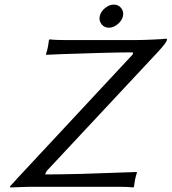

<svg xmlns="http://www.w3.org/2000/svg" viewBox="-20 -821 754 844"><path d="M426.3 -714.6Q414.1 -730 418.5 -750Q422.9 -770 441.7 -785.4Q460.4 -800.8 480.5 -800.8Q500.5 -800.8 512.7 -785.4Q524.9 -770 520.5 -750Q516.1 -730 497.3 -714.6Q478.5 -699.2 458.5 -699.2Q438.5 -699.2 426.3 -714.6ZM178.7 -54.2Q236.8 -54.2 337.4 -56.6Q373.5 -57.6 509.3 -62.5L580.6 -64.9L582 -62Q577.6 -50.3 573.2 -28.8Q571.8 -22 568.8 0L566.4 2.9Q543 0 496.1 0H112.8L25.4 2.9L23.4 -1Q31.2 -8.8 42.7 -22Q54.2 -35.2 57.1 -38.1L561 -579.1Q564 -582.5 564.7 -585.2Q565.4 -587.9 564.2 -589.4Q563 -590.8 560.5 -590.8Q505.9 -590.8 411.4 -588.1Q316.9 -585.4 250 -583L183.1 -580.1L182.1 -583Q186.5 -594.7 190.9 -616.2Q192.4 -623 195.3 -645L197.8 -647.9Q221.2 -645 258.3 -645H582Q606 -645 651.6 -647Q697.3 -648.9 709.5 -650.9Q715.3 -650.9 713.9 -645Q710.9 -632.3 672.4 -590.8L187.5 -71.8Q180.2 -62.5 178.7 -54.2Z"/></svg>

Font: Linux Biolinum G
Style: Italic
Weight: 400
Italic angle: -12°
Designer: Philipp H. Poll
Foundry: Philipp H. Poll
Version: Version 0.5.1